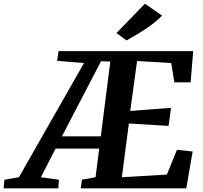

<svg xmlns="http://www.w3.org/2000/svg" viewBox="-114 -1020 1102 1040"><path d="M-94.5 0 -90 -46.5 -11.5 -60 341 -678.5 195.5 -690.5 203 -743H932.5L918.5 -574H830.5L813.5 -678.5L628.5 -689.5L591.5 -419L812.5 -436L799 -338L584 -351L546 -60L790 -74.5L844.5 -208.5L929.5 -199.5L895 0H323.5L330 -46.5L403.5 -60L423.5 -215H187L107.5 -60L205 -46.5L202 0ZM221.5 -281.5H432L483.5 -686.5L433 -688ZM571.5 -801 517 -841 671 -1000 764 -935.5Q734.5 -905.5 699.5 -880.5Q664.5 -855.5 631 -835.5Q597.5 -815.5 571.5 -801Z"/></svg>

Font: Merriweather Light 18pt
Style: Bold Italic
Weight: 700
Italic angle: -7.8°
Version: Version 2.101